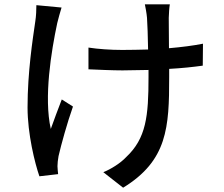

<svg xmlns="http://www.w3.org/2000/svg" viewBox="-20 -806 1040 892"><path d="M266 -771 149 -782C149 -761 148 -732 144 -707C132 -624 108 -471 108 -307C108 -183 142 -48 163 13L250 3C249 -9 247 -24 247 -34C247 -45 249 -66 252 -81C264 -133 292 -235 319 -311L267 -344C250 -300 229 -244 216 -207C183 -353 218 -568 246 -699C251 -718 259 -750 266 -771ZM391 -585V-484C437 -482 503 -479 549 -479L670 -481V-448C670 -266 659 -163 566 -76C540 -48 495 -20 460 -6L552 66C758 -60 766 -215 766 -447V-486C824 -489 879 -495 922 -501L923 -603C878 -594 823 -587 765 -582L764 -723C765 -746 766 -768 769 -786H653C656 -771 661 -746 663 -723C665 -696 667 -636 668 -576C627 -575 586 -574 548 -574C494 -574 436 -578 391 -585Z"/></svg>

Font: ChiuKong Gothic CL Medium
Style: Regular
Weight: 500
Designer: Ryoko NISHIZUKA 西塚涼子 (kana, bopomofo & ideographs); Paul D. Hunt (Latin, Greek & Cyrillic); Sandoll Communications 산돌커뮤니
Foundry: Adobe
Version: Version 1.300